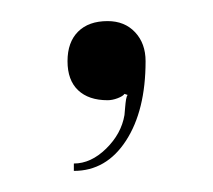

<svg xmlns="http://www.w3.org/2000/svg" viewBox="-20 -87 202 182"><path d="M50 68Q66.2 68 80.6 53.9Q95 39.8 98 22Q98.2 19.8 98.6 15Q99 10.2 99.5 7.2Q100 4.2 101 3L98 2Q96.5 4.2 91.5 6.1Q86.5 8 82 8Q64 8 54 -1.5Q44 -11 44 -29Q44 -47 54 -57Q64 -67 82 -67Q98.2 -67 108.1 -56.4Q118 -45.8 118 -29Q118 17.8 99.4 46.4Q80.8 75 50 75Z"/></svg>

Font: FogtwoNo5
Style: Regular
Weight: 400
Designer: gluk (gluksza@wp.pl)
Foundry: gluk (gluksza@wp.pl)
Version: Version 0.87